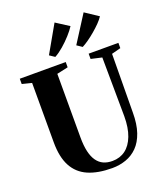

<svg xmlns="http://www.w3.org/2000/svg" viewBox="-178 -1124 1060 1247"><g transform="rotate(-20 351.5 -500.5)"><path d="M380 8Q281 8 214 -21.2Q147 -50.5 113 -114Q79 -177.5 79 -279.5V-690L13 -706.5V-743H330.5V-706.5L253 -689.5V-251Q253 -193 262.5 -152Q272 -111 290.5 -85Q309 -59 335.5 -47Q362 -35 397 -35Q448.5 -35 486.8 -63.2Q525 -91.5 546.2 -147Q567.5 -202.5 567.5 -283L564 -689.5L489 -706.5V-743H694.5V-706.5L631.5 -690L628 -286.5Q628 -205.5 608.5 -149Q589 -92.5 554.8 -58Q520.5 -23.5 475.5 -7.8Q430.5 8 380 8ZM467.5 -797.5 432 -821.5 550 -1006.5 641 -946Q629 -927.5 608 -906Q587 -884.5 562.2 -863.5Q537.5 -842.5 512.8 -825Q488 -807.5 468.5 -797.5ZM278 -797.5 243 -821 350 -1009 439.5 -951.5Q424 -927 396.8 -896.8Q369.5 -866.5 338.5 -839.8Q307.5 -813 279 -797.5Z"/></g></svg>

Font: Merriweather 96pt ExtraBold
Style: Regular
Weight: 800
Version: Version 2.100